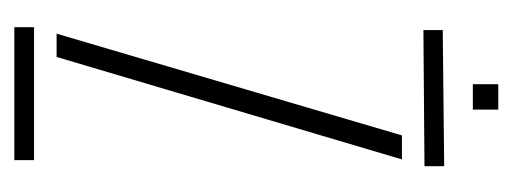

<svg xmlns="http://www.w3.org/2000/svg" viewBox="-244 -472 716 268"><g transform="rotate(90 114.0 -338.0)"><path d="M18 0V-27.5H203.5V0ZM22 -571V-598L212 -600V-572.5ZM27 -59 169 -541H202.5L59.5 -59ZM97.5 -640V-675.5H133V-640Z"/></g></svg>

Font: Big Shoulders Stencil Display ExtraLight
Style: Regular
Weight: 250
Designer: Patric King
Foundry: XO Type Co
Version: Version 2.001